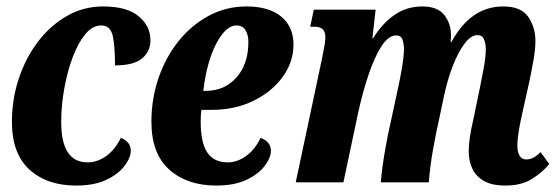

<svg xmlns="http://www.w3.org/2000/svg" viewBox="-20 -566 1731 596"><path d="M216 10Q126 10 71.5 -39.5Q17 -89 17 -188Q17 -257 38 -321Q59 -385 97 -435.5Q135 -486 187 -516Q239 -546 300 -546Q374 -546 410.5 -515.5Q447 -485 447 -441Q447 -407 421.5 -385Q396 -363 337 -363Q337 -422 330 -454.5Q323 -487 294 -487Q267 -487 244.5 -459.5Q222 -432 205.5 -388Q189 -344 179.5 -291Q170 -238 170 -187Q170 -62 252 -62Q282 -62 309.5 -81.5Q337 -101 355 -138Q386 -126 386 -98Q386 -77 367 -51.5Q348 -26 310.5 -8Q273 10 216 10Z M651 10Q561 10 505.5 -39.5Q450 -89 450 -188Q450 -259 472 -323.5Q494 -388 534 -438Q574 -488 628 -517Q682 -546 745 -546Q815 -546 853 -514.5Q891 -483 891 -428Q891 -374 858 -328Q825 -282 767.5 -253.5Q710 -225 638 -225H605Q603 -208 603 -188Q603 -123 623.5 -92.5Q644 -62 687 -62Q716 -62 743.5 -81.5Q771 -101 789 -138Q821 -126 821 -98Q821 -77 802 -51.5Q783 -26 745.5 -8Q708 10 651 10ZM611 -284H619Q677 -284 714 -325.5Q751 -367 751 -436Q751 -458 742 -472.5Q733 -487 714 -487Q681 -487 651.5 -431Q622 -375 611 -284Z M1549 10Q1506 10 1481 -5Q1456 -20 1445.5 -44Q1435 -68 1435 -95Q1435 -116 1438.5 -140Q1442 -164 1448 -189L1469 -290Q1475 -319 1481.5 -354.5Q1488 -390 1488 -414Q1488 -430 1482.5 -443.5Q1477 -457 1462 -457Q1442 -457 1422 -430.5Q1402 -404 1385 -360Q1368 -316 1357 -262L1345 -205Q1333 -152 1324 -101Q1315 -50 1311 0H1162Q1166 -46 1175 -98Q1184 -150 1195 -197L1215 -290Q1223 -326 1228.5 -360Q1234 -394 1234 -415Q1234 -429 1229.5 -442.5Q1225 -456 1210 -456Q1186 -456 1164.5 -423Q1143 -390 1124.5 -335.5Q1106 -281 1092 -217L1046 0H898L981 -391Q985 -412 987.5 -426Q990 -440 990 -451Q990 -483 957 -483H943L954 -536H1146L1136 -447H1138Q1167 -494 1205 -520Q1243 -546 1291 -546Q1338 -546 1359 -519.5Q1380 -493 1380 -456Q1380 -448 1379 -435H1381Q1441 -546 1542 -546Q1598 -546 1620 -513.5Q1642 -481 1642 -439Q1642 -413 1636 -379Q1630 -345 1623 -312L1600 -209Q1594 -182 1590 -157Q1586 -132 1586 -113Q1586 -94 1593 -82.5Q1600 -71 1614 -71Q1636 -71 1658 -94L1685 -57Q1665 -32 1632 -11Q1599 10 1549 10Z"/></svg>

Font: Noto Serif ExtraCondensed ExtraBold
Style: Italic
Weight: 800
Width: 2
Italic angle: -12°
Designer: Monotype Design Team
Foundry: Monotype Imaging Inc.
Version: Version 2.013